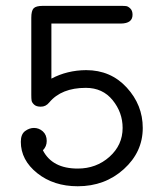

<svg xmlns="http://www.w3.org/2000/svg" viewBox="-20 -631 565 662"><path d="M51.8 -142.1Q51.8 -168 66.4 -179Q81.1 -189.9 97.2 -189.9Q114.3 -189.9 127.7 -178Q141.1 -166 141.1 -145Q141.1 -126 127.9 -112.8Q160.2 -49.8 248 -49.8Q312 -49.8 357.4 -90.3Q402.8 -130.9 402.8 -189.9Q402.8 -243.2 368.4 -285.6Q334 -328.1 275.9 -328.1Q191.9 -328.1 149.9 -277.8Q137.7 -262.7 120.1 -263.2Q105 -263.2 97.4 -270.5Q89.8 -277.8 88.9 -284.4Q87.9 -291 87.9 -304.2V-569.8Q87.9 -593.8 95.9 -602.3Q104 -610.8 127.9 -610.8H397Q409.2 -610.8 415.5 -609.9Q421.9 -608.9 429.4 -601.6Q437 -594.2 437 -580.1Q437 -550.3 397 -549.8H157.2V-359.9Q211.4 -388.7 276.9 -389.2Q361.8 -389.2 417 -329.1Q472.2 -269 472.2 -189.9Q472.2 -106.9 407 -47.9Q341.8 11.2 248 11.2Q165 11.2 108.4 -33.9Q51.8 -79.1 51.8 -142.1Z"/></svg>

Font: CMU Typewriter Text Variable Width
Style: Medium
Weight: 500
Version: Version 0.7.0